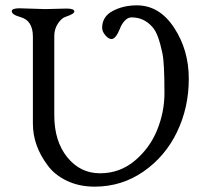

<svg xmlns="http://www.w3.org/2000/svg" viewBox="-20 -684 778 718"><path d="M53 -653 149 -650 229 -652Q258 -652 258 -641Q258 -632 225 -621Q211 -617 197 -596.5Q183 -576 183 -549V-253Q183 -156 231.5 -96Q280 -36 354 -36Q428 -36 484 -83Q540 -130 567.5 -197.5Q595 -265 595 -336Q595 -448 587.5 -484Q580 -520 571 -545Q562 -570 549 -584Q518 -619 472 -619Q458 -619 446.5 -606.5Q435 -594 429 -578Q413 -538 397 -538Q386 -538 374 -552Q362 -566 362 -580Q362 -622 401.5 -643Q441 -664 492 -664Q576 -664 631 -580.5Q686 -497 686 -389.5Q686 -282 642 -190.5Q598 -99 516.5 -42.5Q435 14 334 14Q276 14 230 -8Q184 -30 158 -66Q103 -139 103 -222V-547Q103 -607 57 -620Q24 -629 24 -642Q24 -653 53 -653Z"/></svg>

Font: EB Garamond
Style: Regular
Weight: 400
Version: Version 0.012